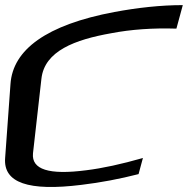

<svg xmlns="http://www.w3.org/2000/svg" viewBox="-65 -717 735 751"><path d="M370 -587C448 -602 534 -608 625 -605L650 -697C564 -697 474 -687 382 -670C117 -620 -15 -523 -24 -388L-45 -98C-52 -2 46 32 254 6C329 -3 403 -17 477 -36L494 -99C410 -75 337 -59 272 -51C126 -32 58 -54 64 -117L97 -409C109 -518 229 -562 370 -587Z"/></svg>

Font: Gamestation Warped
Style: Italic
Weight: 400
Designer: Jonas Hecksher
Foundry: Jonas Hecksher, Playtypeª, e-types AS
Version: Version 1.003